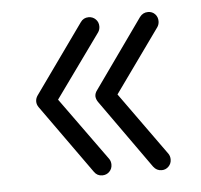

<svg xmlns="http://www.w3.org/2000/svg" viewBox="-37 -447 460 440"><g transform="rotate(-5 193.0 -227.0)"><path d="M45.4 -227.1Q45.4 -234.4 49.8 -240.7L163.1 -399.4Q169.9 -409.2 181.6 -409.2Q191.4 -409.2 198 -402.6Q204.6 -396 204.6 -386.2Q204.6 -378.9 200.7 -373L95.7 -227.1L200.7 -81.5Q204.6 -75.7 204.6 -68.4Q204.6 -58.6 198 -52Q191.4 -45.4 181.6 -45.4Q169.9 -45.4 163.1 -55.2L49.8 -213.9Q45.4 -220.2 45.4 -227.1ZM181.6 -227.1Q181.6 -234.4 186.5 -240.7L299.3 -399.4Q306.6 -409.2 318.4 -409.2Q328.1 -409.2 334.5 -402.6Q340.8 -396 340.8 -386.2Q340.8 -378.9 336.9 -373L232.4 -227.1L336.9 -81.5Q340.8 -75.7 340.8 -68.4Q340.8 -58.6 334.2 -52Q327.6 -45.4 318.4 -45.4Q306.6 -45.4 299.3 -55.2L186.5 -213.9Q182.1 -220.2 181.6 -227.1Z"/></g></svg>

Font: OpenGost Type A TT
Style: Regular
Weight: 400
Version: Version 0.3